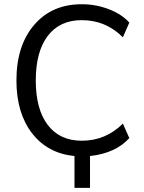

<svg xmlns="http://www.w3.org/2000/svg" viewBox="-20 -749 697 930"><path d="M606.4 -80.1Q540 -6.8 416 6.8V161.1H340.8V6.8Q210.9 -5.9 135.3 -103.5Q59.6 -201.2 59.6 -359.4Q59.6 -528.3 145.5 -628.4Q231.4 -728.5 376 -728.5Q444.3 -728.5 506.8 -704.6Q569.3 -680.7 606.4 -639.6L575.2 -568.4Q492.2 -651.4 376 -651.4Q269.5 -651.4 211.4 -575.2Q153.3 -499 153.3 -359.4Q153.3 -219.7 211.4 -143.6Q269.5 -67.4 376 -67.4Q492.2 -67.4 575.2 -150.4Z"/></svg>

Font: Min Sans
Style: Regular
Weight: 400
Designer: Jinseong-Kim, NotoSansCJK, Nunito
Foundry: Jinseong-Kim
Version: Version 1.400;Glyphs 3.1.2 (3151)